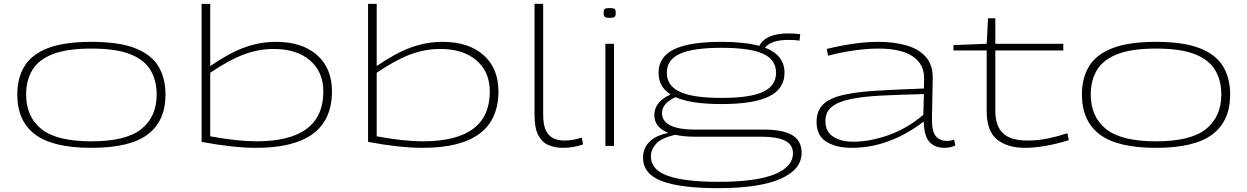

<svg xmlns="http://www.w3.org/2000/svg" viewBox="-20 -760 6497 1000"><path d="M70 -268Q70 -353 107 -414.5Q144 -476 228.5 -509Q313 -542 456 -542Q599 -542 683.5 -509Q768 -476 805 -414.5Q842 -353 842 -268Q842 -130 749.5 -60Q657 10 456 10Q255 10 162.5 -60Q70 -130 70 -268ZM116 -268Q116 -152 195.5 -88Q275 -24 456 -24Q637 -24 716.5 -88Q796 -152 796 -268Q796 -340 764.5 -394Q733 -448 659 -477.5Q585 -507 456 -507Q328 -507 253.5 -477.5Q179 -448 147.5 -394Q116 -340 116 -268Z M1030 -21V-740H1075V-416Q1174 -484 1254 -513Q1334 -542 1418 -542Q1554 -542 1631.5 -473Q1709 -404 1709 -284Q1709 10 1314 10Q1196 10 1030 -21ZM1075 -50Q1145 -37 1205.5 -30.5Q1266 -24 1315 -24Q1664 -24 1664 -283Q1664 -386 1594.5 -445.5Q1525 -505 1406 -505Q1326 -505 1249 -476Q1172 -447 1075 -381Z M1897 -21V-740H1942V-416Q2041 -484 2121 -513Q2201 -542 2285 -542Q2421 -542 2498.5 -473Q2576 -404 2576 -284Q2576 10 2181 10Q2063 10 1897 -21ZM1942 -50Q2012 -37 2072.5 -30.5Q2133 -24 2182 -24Q2531 -24 2531 -283Q2531 -386 2461.5 -445.5Q2392 -505 2273 -505Q2193 -505 2116 -476Q2039 -447 1942 -381Z M2809 -740V-164Q2809 -106 2825 -77Q2841 -48 2866 -38Q2891 -28 2920 -28Q2943 -28 2966.5 -32.5Q2990 -37 3010 -43L3017 -8Q2995 0 2968 5Q2941 10 2912 10Q2872 10 2838.5 -3.5Q2805 -17 2784.5 -54Q2764 -91 2764 -163V-740Z M3155 -667Q3136 -667 3130 -672Q3124 -677 3124 -693Q3124 -709 3130 -713.5Q3136 -718 3155 -718Q3175 -718 3181 -713.5Q3187 -709 3187 -693Q3187 -677 3181 -672Q3175 -667 3155 -667ZM3133 0V-532H3178V0Z M3719 220Q3524 220 3426.5 183Q3329 146 3329 60Q3329 34 3340.5 9Q3352 -16 3380.5 -36.5Q3409 -57 3461 -68Q3388 -96 3388 -161Q3388 -230 3473 -268Q3410 -307 3410 -381Q3410 -463 3489.5 -502.5Q3569 -542 3738 -542Q3859 -542 3934 -521Q3953 -555 3991.5 -570.5Q4030 -586 4087 -586Q4111 -586 4148 -582L4144 -548Q4128 -551 4114 -551.5Q4100 -552 4085 -552Q3997 -552 3964 -512Q4066 -473 4066 -381Q4066 -298 3986 -258Q3906 -218 3738 -218Q3578 -218 3498 -254Q3465 -239 3446.5 -218.5Q3428 -198 3428 -171Q3428 -128 3472 -106.5Q3516 -85 3600 -85H3959Q4058 -85 4106.5 -56Q4155 -27 4155 36Q4155 123 4045 171.5Q3935 220 3719 220ZM3738 -250Q3886 -250 3954 -281.5Q4022 -313 4022 -381Q4022 -449 3954 -480Q3886 -511 3738 -511Q3590 -511 3521.5 -480Q3453 -449 3453 -381Q3453 -313 3521.5 -281.5Q3590 -250 3738 -250ZM3370 54Q3370 125 3459 156Q3548 187 3722 187Q3917 187 4013.5 148Q4110 109 4110 38Q4110 -7 4068.5 -27.5Q4027 -48 3947 -48H3600Q3540 -48 3497 -58Q3423 -41 3396.5 -10.5Q3370 20 3370 54Z M4233 -125Q4233 -183 4267 -216Q4301 -249 4370 -265Q4439 -281 4544 -287.5Q4649 -294 4792 -299L4793 -352Q4794 -426 4733.5 -466.5Q4673 -507 4555 -507Q4500 -507 4433 -498Q4366 -489 4293 -470L4286 -505Q4354 -522 4423 -532Q4492 -542 4555 -542Q4639 -542 4703 -523Q4767 -504 4803 -462.5Q4839 -421 4838 -353L4834 -143Q4833 -74 4854.5 -50Q4876 -26 4913 -26Q4931 -26 4949 -33L4956 -2Q4928 10 4900 10Q4849 10 4821 -20.5Q4793 -51 4791 -127Q4749 -94 4692 -62.5Q4635 -31 4565 -10.5Q4495 10 4414 10Q4336 10 4284.5 -21.5Q4233 -53 4233 -125ZM4279 -130Q4279 -75 4319 -48.5Q4359 -22 4425 -22Q4513 -22 4610 -57Q4707 -92 4789 -162L4792 -270Q4672 -267 4577 -262.5Q4482 -258 4415.5 -245Q4349 -232 4314 -205Q4279 -178 4279 -130Z M5318 10Q5227 10 5173 -33.5Q5119 -77 5119 -181V-497H4946V-525L5119 -532L5126 -665H5164V-532H5518V-497H5164V-183Q5164 -104 5204 -66Q5244 -28 5331 -28Q5387 -28 5439 -39Q5491 -50 5539 -66L5547 -30Q5483 -10 5424 0Q5365 10 5318 10Z M5615 -268Q5615 -353 5652 -414.5Q5689 -476 5773.5 -509Q5858 -542 6001 -542Q6144 -542 6228.5 -509Q6313 -476 6350 -414.5Q6387 -353 6387 -268Q6387 -130 6294.5 -60Q6202 10 6001 10Q5800 10 5707.5 -60Q5615 -130 5615 -268ZM5661 -268Q5661 -152 5740.5 -88Q5820 -24 6001 -24Q6182 -24 6261.5 -88Q6341 -152 6341 -268Q6341 -340 6309.5 -394Q6278 -448 6204 -477.5Q6130 -507 6001 -507Q5873 -507 5798.5 -477.5Q5724 -448 5692.5 -394Q5661 -340 5661 -268Z"/></svg>

Font: Georama ExtraExtended ExtraLight
Style: Regular
Weight: 200
Width: 8
Designer: Jean-Baptiste Levee
Foundry: Production Type
Version: Version 1.000